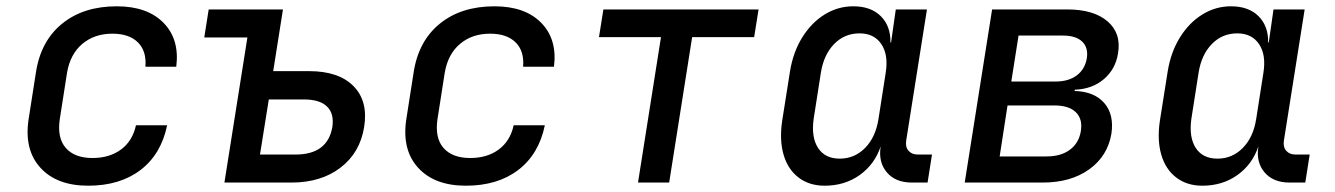

<svg xmlns="http://www.w3.org/2000/svg" viewBox="-20 -580 4240 610"><path d="M260 10Q160 10 108 -47.5Q56 -105 71 -202L94 -349Q109 -449 177 -504.5Q245 -560 351 -560Q448 -560 499.5 -507.5Q551 -455 540 -368H442Q446 -418 418 -445.5Q390 -473 337 -473Q280 -473 241.5 -440.5Q203 -408 193 -349L170 -202Q161 -142 189 -110Q217 -78 274 -78Q328 -78 364.5 -105Q401 -132 412 -182H511Q492 -90 426.5 -40Q361 10 260 10Z M693 0 766 -461H629L643 -550H879L848 -354H962Q1056 -354 1103 -306.5Q1150 -259 1137 -177Q1124 -95 1062 -47.5Q1000 0 906 0ZM806 -89H919Q1021 -89 1036 -177Q1042 -219 1019 -241.5Q996 -264 946 -264H834Z M1460 10Q1360 10 1308 -47.5Q1256 -105 1271 -202L1294 -349Q1309 -449 1377 -504.5Q1445 -560 1551 -560Q1648 -560 1699.5 -507.5Q1751 -455 1740 -368H1642Q1646 -418 1618 -445.5Q1590 -473 1537 -473Q1480 -473 1441.5 -440.5Q1403 -408 1393 -349L1370 -202Q1361 -142 1389 -110Q1417 -78 1474 -78Q1528 -78 1564.5 -105Q1601 -132 1612 -182H1711Q1692 -90 1626.5 -40Q1561 10 1460 10Z M2007 0 2080 -462H1883L1897 -550H2390L2376 -462H2179L2106 0Z M2600 10Q2551 10 2517 -16Q2483 -42 2469.5 -88.5Q2456 -135 2465 -196L2490 -354Q2500 -415 2529 -461.5Q2558 -508 2600 -534Q2642 -560 2691 -560Q2747 -560 2778.5 -528.5Q2810 -497 2809 -445H2811L2826 -550H2925L2859 -133Q2856 -113 2866.5 -101Q2877 -89 2896 -89H2941L2927 0H2877Q2825 0 2797.5 -32.5Q2770 -65 2778 -115Q2759 -58 2711.5 -24Q2664 10 2600 10ZM2648 -76Q2695 -76 2728.5 -110Q2762 -144 2771 -202L2794 -349Q2803 -406 2780 -440Q2757 -474 2711 -474Q2663 -474 2630 -440Q2597 -406 2588 -349L2565 -202Q2557 -144 2579 -110Q2601 -76 2648 -76Z M3045 0 3132 -550H3371Q3455 -550 3499 -512Q3543 -474 3532 -410Q3524 -360 3487 -328.5Q3450 -297 3395 -295L3394 -291Q3457 -289 3488.5 -252.5Q3520 -216 3511 -155Q3499 -84 3440.5 -42Q3382 0 3293 0ZM3193 -321H3334Q3375 -321 3401 -340.5Q3427 -360 3433 -395Q3438 -429 3418 -448Q3398 -467 3357 -467H3216ZM3156 -83H3305Q3351 -83 3379.5 -104.5Q3408 -126 3414 -164Q3420 -202 3398 -223.5Q3376 -245 3330 -245H3181Z M3800 10Q3751 10 3717 -16Q3683 -42 3669.5 -88.5Q3656 -135 3665 -196L3690 -354Q3700 -415 3729 -461.5Q3758 -508 3800 -534Q3842 -560 3891 -560Q3947 -560 3978.5 -528.5Q4010 -497 4009 -445H4011L4026 -550H4125L4059 -133Q4056 -113 4066.5 -101Q4077 -89 4096 -89H4141L4127 0H4077Q4025 0 3997.5 -32.5Q3970 -65 3978 -115Q3959 -58 3911.5 -24Q3864 10 3800 10ZM3848 -76Q3895 -76 3928.5 -110Q3962 -144 3971 -202L3994 -349Q4003 -406 3980 -440Q3957 -474 3911 -474Q3863 -474 3830 -440Q3797 -406 3788 -349L3765 -202Q3757 -144 3779 -110Q3801 -76 3848 -76Z"/></svg>

Font: JetBrains Mono NL Medium
Style: Italic
Weight: 500
Italic angle: -9°
Monospace: yes
Designer: Philipp Nurullin, Konstantin Bulenkov
Foundry: JetBrains
Version: Version 2.305; ttfautohint (v1.8.4.7-5d5b)